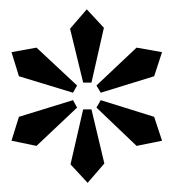

<svg xmlns="http://www.w3.org/2000/svg" viewBox="-20 -716 375 416"><path d="M178.2 -537.1H160.2L131.8 -653.8L168 -695.8L205.1 -655.8ZM138.2 -515.1 147 -530.8 59.1 -612.8 4.9 -603 21 -550.8ZM198.2 -515.1 189 -530.8 275.9 -612.8 331.1 -603 314 -550.8ZM138.2 -499 147 -482.9 59.1 -399.9 4.9 -411.1 21 -462.9ZM198.2 -499 189 -482.9 275.9 -399.9 331.1 -411.1 314 -462.9ZM160.2 -479H178.2L206.1 -361.8L169.9 -319.8L132.8 -359.9Z"/></svg>

Font: Bluu Next
Style: Bold
Weight: 700
Designer: Jean-Baptiste Morizot, Igor Stepanchenko (Cyrillic)
Foundry: Igor Stepanchenko
Version: Version 1.005